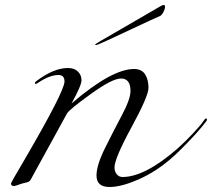

<svg xmlns="http://www.w3.org/2000/svg" viewBox="-20 -728 848 768"><path d="M214 -428Q179 -428 134 -398Q125 -392 122.5 -392Q120 -392 120 -396Q120 -400 126 -404Q195 -456 252 -456Q277 -456 291.5 -442Q306 -428 306 -407Q306 -386 266 -314Q427 -452 516 -452Q547 -452 560.5 -430.5Q574 -409 574 -376.5Q574 -344 506 -219Q438 -94 438 -58Q438 -42 447 -31Q456 -20 470 -20Q559 -20 688 -132Q722 -162 753.5 -196Q785 -230 792.5 -242Q800 -254 804 -254Q808 -254 808 -251Q808 -248 806 -244Q770 -196 697.5 -124.5Q625 -53 547.5 -16.5Q470 20 418 20Q366 20 366 -26Q366 -67 400 -135.5Q434 -204 468 -268Q502 -332 502 -364Q502 -414 464 -414Q429 -414 342.5 -351.5Q256 -289 248 -274L102 -8Q97 0 83.5 2.5Q70 5 55.5 10.5Q41 16 36 16Q24 16 24 6Q24 2 82 -96Q238 -364 238 -402Q238 -428 214 -428ZM382 -564 620 -702Q629 -708 636 -708Q640 -708 640 -700Q640 -692 633.5 -679.5Q627 -667 620 -664Q588 -650 524 -620Q372 -548 366 -548Q360 -548 360 -549.5Q360 -551 382 -564Z"/></svg>

Font: Miama
Style: Regular
Weight: 400
Italic angle: 16.5°
Designer: Linus Romer
Foundry: Linus Romer
Version: 0.32